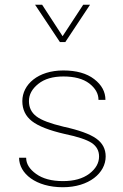

<svg xmlns="http://www.w3.org/2000/svg" viewBox="-20 -785 519 810"><path d="M247.1 -487.8C140.6 -487.8 74.2 -428.7 74.2 -358.4C74.2 -322.8 87.9 -294.9 114.7 -273.9C141.6 -252.9 187.5 -234.9 253.4 -219.7C307.6 -208.5 345.7 -195.8 366.7 -182.1C387.7 -168 397.9 -148.9 397.9 -125C397.9 -97.2 384.3 -73.2 356.9 -52.2C329.1 -31.2 292 -21 245.6 -21C197.8 -21 160.2 -31.2 132.3 -51.3C104.5 -71.3 90.3 -93.8 90.3 -119.6H60.5C60.5 -52.7 131.8 4.9 245.1 4.9C355.5 4.9 425.8 -55.2 425.8 -125C425.8 -156.7 412.6 -181.6 385.7 -200.7C358.9 -219.7 313 -236.3 248 -250.5C192.9 -263.7 154.8 -277.8 133.8 -293.9C112.8 -309.6 102.1 -331.1 102.1 -358.4C102.1 -386.2 115.2 -410.2 141.6 -431.2C167.5 -452.1 203.1 -462.4 247.6 -462.4C293.9 -462.4 330.6 -452.6 356.4 -433.1C382.3 -413.1 395.5 -390.1 395.5 -363.8H424.8C424.8 -397.5 409.2 -426.8 377.4 -451.2C345.7 -475.6 302.2 -487.8 247.1 -487.8ZM232.9 -607.4H255.4L359.9 -765.1H331.1L244.1 -632.3L157.7 -765.1H127.9Z"/></svg>

Font: Estedad Thin
Style: Regular
Weight: 100
Designer: Amin Abedi
Version: Version 7.3